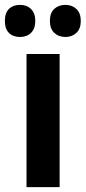

<svg xmlns="http://www.w3.org/2000/svg" viewBox="-46 -769 352 789"><path d="M199 0H63V-547H199ZM-26 -683Q-26 -716 -9 -732.5Q8 -749 36 -749Q64 -749 81.5 -732Q99 -715 99 -683Q99 -651 81.5 -634Q64 -617 36 -617Q8 -617 -9 -633.5Q-26 -650 -26 -683ZM159 -683Q159 -716 177 -732.5Q195 -749 223 -749Q250 -749 268 -732Q286 -715 286 -683Q286 -651 268 -634Q250 -617 223 -617Q195 -617 177 -634Q159 -651 159 -683Z"/></svg>

Font: Noto Sans Condensed
Style: Bold
Weight: 700
Width: 3
Designer: Monotype Design Team
Foundry: Monotype Imaging Inc.
Version: Version 2.013; ttfautohint (v1.8.4.7-5d5b)